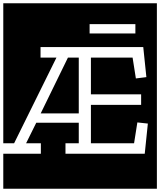

<svg xmlns="http://www.w3.org/2000/svg" viewBox="-32 -937 976 1170"><path d="M793 -733V-790H514V-733ZM54 -64H-12V-917H924V213H-12V0H217V-64H127L189 -189H448V-64H367V0H850L869 -184L805 -191L785 -64H522V-298H828V-362H522V-586H776L796 -459L860 -467L841 -650H215V-586H312ZM448 -246H216L382 -586H448Z"/></svg>

Font: Zilla Slab Regular Highlight
Style: Regular
Weight: 410
Designer: Typotheque Type Foundry
Foundry: Typotheque type foundry
Version: Version 1.0; 2017